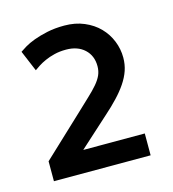

<svg xmlns="http://www.w3.org/2000/svg" viewBox="-70 -783 468 518"><g transform="rotate(-15 163.5 -524.0)"><path d="M142.1 -659.2Q124 -659.2 109.4 -655.5Q94.7 -651.9 83.3 -646.7Q71.8 -641.6 63.2 -636Q54.7 -630.4 49.3 -626.5L24.9 -684.6Q30.3 -688.5 41.3 -695.1Q52.2 -701.7 68.6 -707.8Q85 -713.9 106.4 -718.5Q127.9 -723.1 154.3 -723.1Q185.1 -723.1 209.7 -712.6Q234.4 -702.1 251.2 -684.8Q268.1 -667.5 277.1 -645Q286.1 -622.6 286.1 -598.6Q286.1 -579.6 280.3 -562.5Q274.4 -545.4 263.2 -528.8Q252 -512.2 236.1 -495.4Q220.2 -478.5 199.7 -460.4L117.7 -386.2L118.2 -385.7H289.1V-324.7H19V-380.4L132.8 -487.3Q152.3 -505.9 167.2 -519.8Q182.1 -533.7 192.4 -545.7Q202.6 -557.6 207.8 -569.1Q212.9 -580.6 212.9 -594.2Q212.9 -623.5 193.6 -641.4Q174.3 -659.2 142.1 -659.2Z"/></g></svg>

Font: Ufes Sans
Style: Regular
Weight: 400
Designer: Ricardo Esteves, Filipe Motta, Cassio Ferreira, Ana Quintelato & Breno Mello
Foundry: ProDesignUfes - Ricardo Esteves, Filipe Motta, Cassio Ferreira, Ana Quintelato & Breno Mello (This is a derivative work,
Version: Version 2.0